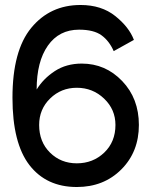

<svg xmlns="http://www.w3.org/2000/svg" viewBox="-20 -737 607 770"><path d="M127 -378Q154 -422 200 -452Q246 -482 308 -482Q403 -482 470 -412Q537 -342 537 -236Q537 -128 466.5 -57.5Q396 13 288 13Q166 13 98 -75Q30 -163 30 -345Q30 -534 105.5 -625.5Q181 -717 303 -717Q387 -717 442.5 -672.5Q498 -628 517 -577L436 -532Q418 -573 387 -595.5Q356 -618 297 -618Q217 -618 172 -554Q127 -490 127 -378ZM137 -236Q137 -168 180.5 -125Q224 -82 288 -82Q353 -82 398 -125Q443 -168 443 -236Q443 -298 397.5 -341.5Q352 -385 288 -385Q225 -385 181 -342Q137 -299 137 -236Z"/></svg>

Font: Edgecutting Lite Sharp
Style: Medium
Weight: 500
Designer: RandomMaerks (Nguyen Gia Bao)
Version: Version 1.0